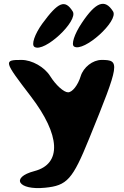

<svg xmlns="http://www.w3.org/2000/svg" viewBox="-20 -1026 637 990"><path d="M139 -529C292 -329 299 -181 158 -144C32 -111 74 -44 212 -58C326 -69 354 -100 440 -312C598 -700 600 -717 504 -717C458 -717 410 -679 396 -633C382 -587 353 -550 331 -550C309 -550 268 -587 239 -633C210 -680 145 -717 91 -717C-3 -717 -1 -712 139 -529ZM402 -908C363 -850 346 -796 362 -786C412 -755 593 -918 563 -967C521 -1034 474 -1016 402 -908ZM198 -904C159 -850 140 -795 158 -784C208 -753 385 -918 355 -967C315 -1031 280 -1016 198 -904Z"/></svg>

Font: Hussar Skorodowane
Style: Bold
Weight: 700
Foundry: Cannot Into Space Fonts
Version: Version 0.892